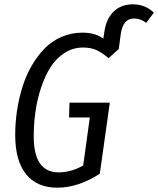

<svg xmlns="http://www.w3.org/2000/svg" viewBox="-20 -849 726 881"><path d="M590.8 -829.1Q646 -829.1 686 -791L650.9 -744.1Q624.5 -764.2 595.2 -764.2Q544.4 -764.2 534.2 -692.9L524.9 -624L478 -582Q446.8 -608.9 421.1 -619.9Q395.5 -630.9 360.8 -630.9Q314.9 -630.9 276.4 -606.2Q237.8 -581.5 212.2 -541.3Q186.5 -501 168.7 -447.5Q150.9 -394 142.8 -337.4Q134.8 -280.8 134.8 -223.1Q134.8 -58.1 249 -58.1Q306.6 -58.1 361.8 -89.8L392.1 -310.1H296.9L298.8 -377.9H483.9L438 -51.8Q338.4 12.2 243.2 12.2Q149.9 12.2 99.9 -49.3Q49.8 -110.8 49.8 -230Q49.8 -286.1 58.1 -341.3Q66.4 -396.5 82.8 -449.2Q99.1 -502 125.2 -547.1Q151.4 -592.3 184.6 -626.5Q217.8 -660.6 262.7 -679.9Q307.6 -699.2 358.9 -699.2Q416.5 -699.2 454.1 -671.9L460 -710Q469.2 -765.1 502.7 -797.1Q536.1 -829.1 590.8 -829.1Z"/></svg>

Font: Fira Sans Compressed Book
Style: Italic
Weight: 350
Width: 3
Italic angle: -8°
Designer: Carrois Corporate & Edenspiekermann AG
Foundry: Carrois Corporate GbR & Edenspiekermann AG
Version: Version 4.203;PS 004.203;hotconv 1.0.88;makeotf.lib2.5.64775